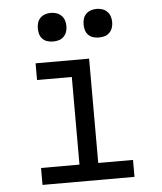

<svg xmlns="http://www.w3.org/2000/svg" viewBox="-53 -789 706 836"><g transform="rotate(-5 300.0 -371.5)"><path d="M99 0V-74H267V-457H115V-530H349V-74H501V0ZM400 -618Q387 -618 375 -621.5Q363 -625 354 -634Q345 -643 341.5 -655Q338 -667 338 -680Q338 -693 341.5 -705Q345 -717 354 -726Q363 -735 375 -739Q387 -743 400 -743Q413 -743 425 -739Q437 -735 446 -726Q455 -717 459 -705Q463 -693 463 -680Q463 -667 459 -655Q455 -643 446 -634Q437 -625 425 -621.5Q413 -618 400 -618ZM200 -618Q187 -618 175 -621.5Q163 -625 154 -634Q145 -643 141.5 -655Q138 -667 138 -680Q138 -693 141.5 -705Q145 -717 154 -726Q163 -735 175 -739Q187 -743 200 -743Q213 -743 225 -739Q237 -735 246 -726Q255 -717 259 -705Q263 -693 263 -680Q263 -667 259 -655Q255 -643 246 -634Q237 -625 225 -621.5Q213 -618 200 -618Z"/></g></svg>

Font: Iosevka Curly Extended
Style: Regular
Weight: 400
Width: 7
Monospace: yes
Designer: Belleve Invis
Foundry: Belleve Invis
Version: Version 11.1.0; ttfautohint (v1.8.3)